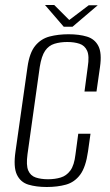

<svg xmlns="http://www.w3.org/2000/svg" viewBox="-20 -736 441 768"><path d="M167 12Q125 12 93.5 2.5Q62 -7 47.5 -37.5Q33 -68 42 -130L90 -468Q98 -525 121 -553Q144 -581 178.5 -590Q213 -599 254 -599Q297 -599 328 -589.5Q359 -580 373.5 -552Q388 -524 380 -468L366 -370H318L331 -468Q338 -512 328.5 -533Q319 -554 298 -561Q277 -568 249 -568Q221 -568 198 -561Q175 -554 160.5 -533Q146 -512 139 -468L90 -119Q84 -75 93 -54Q102 -33 123 -26Q144 -19 172 -19Q200 -19 223 -26Q246 -33 261.5 -54Q277 -75 282 -119L293 -201H342L332 -130Q323 -67 300.5 -37Q278 -7 244 2.5Q210 12 167 12ZM235 -629 160 -716H197L257 -656L335 -715H371L270 -629Z"/></svg>

Font: Alumni Sans Thin Light
Style: Italic
Weight: 300
Italic angle: -8°
Version: Version 1.016